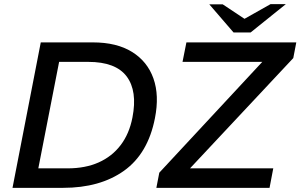

<svg xmlns="http://www.w3.org/2000/svg" viewBox="-20 -904 1446 924"><path d="M40.2 0 176.2 -700H426.7Q541.6 -700 615.5 -654.1Q689.4 -608.3 718.4 -526.4Q747.4 -444.5 725.6 -335.1Q692.2 -164.6 576.9 -82.3Q461.6 0 283.6 0ZM164.4 -93.8H306Q390.3 -93.8 454.7 -122.3Q519 -150.9 560.6 -205.6Q602.3 -260.3 617.4 -338.7Q642.2 -465.9 589.6 -536.1Q536.9 -606.2 404.7 -606.2H264.5ZM732.5 0 746.6 -72.9 1272.9 -639.2 1286.9 -606.2H858.4L877.1 -700H1405.9L1391.4 -624.5L863.5 -60.8L849.5 -93.8H1295.1L1277.2 0ZM1104 -747.7 1133.2 -800.2 1281.8 -884H1355.5L1186 -747.7ZM1104 -747.7 987.2 -883.2H1051.7L1178.1 -799.2L1186 -747.7Z"/></svg>

Font: REM Medium
Style: Italic
Weight: 500
Italic angle: -11°
Designer: Octavio Pardo
Foundry: Ashler Design
Version: Version 1.005;gftools[0.9.28]